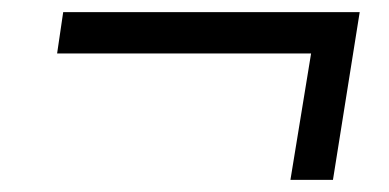

<svg xmlns="http://www.w3.org/2000/svg" viewBox="-20 -443 640 316"><path d="M458 -147 492 -355H74L84 -423H572L528 -147Z"/></svg>

Font: Nunito Sans 12pt Medium
Style: Italic
Weight: 500
Italic angle: -9°
Designer: Vernon Adams
Foundry: Vernon Adams
Version: Version 3.101;gftools[0.9.27]